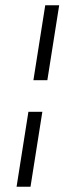

<svg xmlns="http://www.w3.org/2000/svg" viewBox="-20 -640 245 730"><path d="M43 70H96L141 -215H88ZM107 -335H160L205 -620H152Z"/></svg>

Font: Charger Sport
Style: ExLitExtObl
Weight: 200
Designer: Jasper
Foundry: Cannot Into Space Fonts
Version: Version 1.1